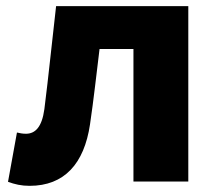

<svg xmlns="http://www.w3.org/2000/svg" viewBox="-20 -589 703 623"><path d="M76 14C189 14 253 -58 272 -185C284 -266 293 -349 303 -430H413V0H591V-569H162C149 -458 138 -345 124 -235C116 -176 94 -155 64 -155C53 -155 44 -157 35 -159L6 1C28 9 49 14 76 14Z"/></svg>

Font: Noto Sans CJK HK Black
Style: Regular
Weight: 900
Designer: Ryoko NISHIZUKA 西塚涼子 (kana, bopomofo & ideographs); Paul D. Hunt (Latin, Greek & Cyrillic); Sandoll Communications 산돌커뮤니
Foundry: Adobe
Version: Version 2.004;hotconv 1.0.118;makeotfexe 2.5.65603